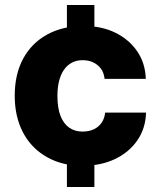

<svg xmlns="http://www.w3.org/2000/svg" viewBox="-20 -749 642 769"><path d="M310 -85Q249 -85 199 -105Q149 -125 113 -162Q77 -199 58 -250.5Q39 -302 39 -366Q39 -451 72.5 -513.5Q106 -576 168.5 -610.5Q231 -645 315 -645Q387 -645 442 -618Q497 -591 529.5 -543.5Q562 -496 564 -433H399Q396 -459 383.5 -475Q371 -491 352.5 -499.5Q334 -508 311 -508Q286 -508 267 -497.5Q248 -487 235.5 -468.5Q223 -450 216.5 -424Q210 -398 210 -365Q210 -316 222.5 -284.5Q235 -253 257.5 -237.5Q280 -222 310 -222Q338 -222 357.5 -232Q377 -242 388 -259Q399 -276 401 -298H565Q563 -234 529.5 -186Q496 -138 439.5 -111.5Q383 -85 310 -85ZM248 0V-159H358V0ZM248 -563V-729H358V-563Z"/></svg>

Font: Mona Sans ExtraLight ExtraBold
Style: Regular
Weight: 800
Version: Version 2.000